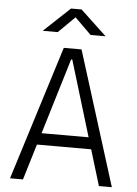

<svg xmlns="http://www.w3.org/2000/svg" viewBox="-60 -943 705 989"><g transform="rotate(5 293.0 -449.0)"><path d="M29.8 0H96.7L152.8 -185.1H433.1L489.3 0H556.2L338.9 -693.4H247.1ZM171.4 -245.6 290 -637.2H295.9L414.6 -245.6ZM131.3 -771.5H209L293.9 -855.5L378.9 -771.5H456.5L321.3 -898.4H266.6Z"/></g></svg>

Font: Cascadia Code PL Light
Style: Regular
Weight: 300
Monospace: yes
Designer: Aaron Bell
Foundry: Saja Typeworks
Version: Version 2404.023